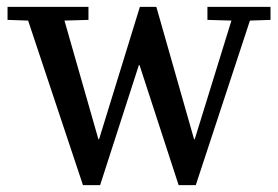

<svg xmlns="http://www.w3.org/2000/svg" viewBox="-20 -540 811 560"><path d="M2 -520H238V-482L168 -480L267 -134H269L388 -520H436L546 -134H548L655 -480L585 -482V-520H769V-482L709 -480L551 0H501L387 -350H385L272 0H222L62 -480L2 -482Z"/></svg>

Font: Minipax
Style: Regular
Weight: 400
Designer: Raphaël Ronot, Igor Stepanchenko (Cyrillic)
Foundry: steppetype
Version: Version 1.002